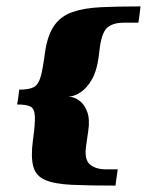

<svg xmlns="http://www.w3.org/2000/svg" viewBox="-20 -542 459 600"><path d="M249.3 -87.8Q242.7 -43.8 260.8 -28.3Q279 -12.8 311 -12.8Q318 -12.8 328.4 -12.8Q338.9 -12.8 347.9 -12.8Q347.9 -10.8 346 1Q344.2 12.8 342.6 23.9Q341.1 35 341.1 38Q258.1 38 204.2 35.5Q150.4 33 121.3 20.5Q92.2 8 84.1 -21.5Q75.9 -51 82.9 -104Q90.3 -155.7 88.9 -179.3Q87.6 -202.9 74.9 -209.2Q62.1 -215.5 33.4 -215.5Q34.1 -217.5 35.7 -227.9Q37.2 -238.3 38.6 -249.1Q39.9 -259.8 39.9 -261.8Q71.4 -261.8 86 -270Q100.5 -278.1 107.4 -303.4Q114.3 -328.6 120.9 -380Q128.9 -433 149.7 -462.5Q170.5 -492 206.8 -504.5Q243.2 -517 295.6 -519.5Q348.1 -522 419.1 -522Q419.1 -520 417.6 -508.6Q416 -497.1 414.6 -485.7Q413.3 -474.2 412.3 -471.2H367Q336 -471.2 317.7 -457.7Q299.3 -444.2 292.3 -396.2L287.8 -361Q282.2 -319.6 266.8 -293Q251.3 -266.5 231.8 -253.6Q212.2 -240.6 193.6 -240Q212.2 -239.4 228.2 -227.4Q244.3 -215.5 252.7 -192.1Q261.2 -168.7 255.8 -133Z"/></svg>

Font: Genos Thin
Style: Italic
Weight: 100
Italic angle: -8°
Designer: Robert E. Leuschke
Foundry: Robert E. Leuschke
Version: Version 1.010